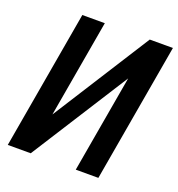

<svg xmlns="http://www.w3.org/2000/svg" viewBox="-129 -818 859 925"><g transform="rotate(20 300.5 -355.5)"><path d="M164.6 -211.4 481.9 -710.9H600.6L477.1 0H361.3L448.2 -499.5L130.4 0H12.7L136.2 -710.9H251.5Z"/></g></svg>

Font: Roboto Condensed Medium
Style: Italic
Weight: 500
Italic angle: -12°
Designer: Christian Robertson
Foundry: Google
Version: Version 3.0; 2020